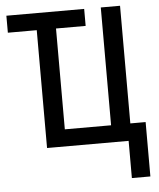

<svg xmlns="http://www.w3.org/2000/svg" viewBox="-60 -765 837 1013"><g transform="rotate(-5 358.5 -258.5)"><path d="M597 197V0H165V-624H12V-714H424V-624H267V-90H512V-714H614V-91H695V197Z"/></g></svg>

Font: Noto Sans Condensed Medium
Style: Regular
Weight: 500
Width: 3
Designer: Monotype Design Team
Foundry: Monotype Imaging Inc.
Version: Version 2.013; ttfautohint (v1.8.4.7-5d5b)